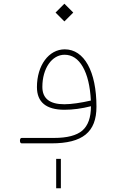

<svg xmlns="http://www.w3.org/2000/svg" viewBox="-20 -775 629 1038"><path d="M283.7 242.7H309.1V84H283.7ZM328.1 -659.2 376 -707 328.1 -754.9 280.3 -707ZM97.7 -29.3C91.3 -29.3 87.9 -24.4 87.9 -14.6C87.9 -4.9 91.3 0 97.7 0H258.3C426.8 0 501.5 -61 501.5 -198.2C501.5 -388.7 435.1 -508.3 330.1 -508.3C243.7 -508.3 179.7 -421.4 179.7 -304.2C179.7 -222.7 229.5 -181.6 328.6 -181.6C374 -181.6 421.9 -188 471.7 -200.7C471.7 -139.6 456.1 -96.2 425.3 -69.3C394 -42.5 342.8 -29.3 272 -29.3ZM471.2 -231.4C418 -219.2 366.2 -211.4 327.6 -211.4C248.5 -211.4 209 -242.7 209 -305.2C209 -404.8 260.3 -479 329.1 -479C369.6 -479 402.8 -457 427.7 -413.6C452.6 -370.1 467.3 -309.1 471.2 -231.4Z"/></svg>

Font: Estedad Thin
Style: Regular
Weight: 100
Designer: Amin Abedi
Version: Version 7.3